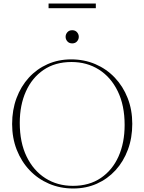

<svg xmlns="http://www.w3.org/2000/svg" viewBox="-20 -1063 822 1093"><path d="M385 -725Q459.5 -725 523 -697.8Q586.5 -670.5 633.5 -621Q680.5 -571.5 706.8 -504.5Q733 -437.5 733 -358Q733 -278 708 -210.8Q683 -143.5 637.8 -94Q592.5 -44.5 531.2 -17.2Q470 10 397 10Q322.5 10 259 -17.2Q195.5 -44.5 148.5 -94Q101.5 -143.5 75.2 -210.5Q49 -277.5 49 -357Q49 -437 74 -504.2Q99 -571.5 144.2 -621Q189.5 -670.5 251 -697.8Q312.5 -725 385 -725ZM395 -5Q488 -5 554 -49.8Q620 -94.5 654.8 -172.5Q689.5 -250.5 689.5 -351.5Q689.5 -463 650.5 -543.2Q611.5 -623.5 543.2 -666.8Q475 -710 387 -710Q294 -710 228.2 -665.2Q162.5 -620.5 127.5 -542.5Q92.5 -464.5 92.5 -363.5Q92.5 -252 131.5 -171.8Q170.5 -91.5 238.8 -48.2Q307 -5 395 -5ZM391 -816Q373.5 -816 363.5 -827.5Q353.5 -839 353.5 -853.5Q353.5 -868 363.5 -879.5Q373.5 -891 391 -891Q408.5 -891 418.5 -879.5Q428.5 -868 428.5 -853.5Q428.5 -839 418.5 -827.5Q408.5 -816 391 -816ZM256.5 -1016.5V-1043H525.5V-1016.5Z"/></svg>

Font: Newsreader Display ExtraLight
Style: Regular
Weight: 275
Designer: Hugues Gentile
Foundry: Production Type
Version: Version 1.002